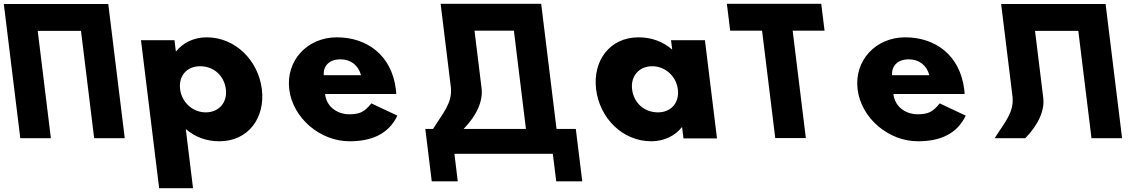

<svg xmlns="http://www.w3.org/2000/svg" viewBox="-31 -723 5939 1003"><path d="M166 -561.9H392.1L460.9 -0.9H620.7L534.6 -702.1H374.8H148.7H-11.1L75 -0.9H234.8Z M1336.9 -257C1318.5 -407 1198.7 -528 1048.7 -528C978.7 -528 922.5 -497 889.6 -455H887.6L880.5 -513H705.5L800.4 260H977.4L939.5 -49C986.5 -8 1046.3 15 1115.3 15C1265.3 15 1355.4 -107 1336.9 -257ZM1148.9 -257C1157.7 -186 1110.8 -136 1043.8 -136C977.8 -136 918.7 -186 909.9 -257C901.3 -327 945.2 -377 1014.2 -377C1086.2 -377 1140.3 -327 1148.9 -257Z M2039 -232C2039.3 -238 2037.9 -249 2037.1 -256C2015 -436 1884.7 -528 1728.7 -528C1573.7 -528 1461.6 -406 1480.1 -256C1498.4 -107 1640.3 15 1795.3 15C1909.3 15 1998.8 -22 2044.9 -119L1909 -183C1871.7 -137 1848 -126 1791 -126C1746 -126 1676.7 -153 1667 -232ZM1660 -330C1657.2 -377 1686.8 -413 1747.8 -413C1799.8 -413 1840.4 -384 1855 -330Z M2484.3 -265.4 2447.8 -562.9H2653.5L2716.5 -49.5H2391C2458.9 -119.2 2494.5 -196.6 2484.3 -265.4ZM2977 -49.5H2876.3L2796.1 -703.2H2270.8L2324.5 -265.4C2332 -183.8 2283.7 -133.7 2231.2 -49.5H2190.8L2224.4 224.2H2360.4L2342.8 80.5H2857L2874.7 224.2H3010.7Z M3083.1 -256C3101.5 -106 3221.3 15 3371.3 15C3441.3 15 3497.5 -16 3530.4 -58H3532.4L3539.5 0H3714.5L3651.5 -513H3474.5L3480.5 -464C3433.5 -505 3373.7 -528 3304.7 -528C3154.7 -528 3064.6 -406 3083.1 -256ZM3271.1 -256C3262.3 -327 3309.2 -377 3376.2 -377C3442.2 -377 3501.3 -327 3510.1 -256C3518.7 -186 3474.8 -136 3405.8 -136C3333.8 -136 3279.7 -186 3271.1 -256Z M3783.4 -562.9H3950L4018.9 -1.9H4178.7L4109.8 -562.9H4276.4L4259.2 -703.1H3766.2Z M5008 -232C5008.3 -238 5006.9 -249 5006.1 -256C4984 -436 4853.7 -528 4697.7 -528C4542.7 -528 4430.6 -406 4449.1 -256C4467.4 -107 4609.3 15 4764.3 15C4878.3 15 4967.8 -22 5013.9 -119L4878 -183C4840.7 -137 4817 -126 4760 -126C4715 -126 4645.7 -153 4636 -232ZM4629 -330C4626.2 -377 4655.8 -413 4716.8 -413C4768.8 -413 4809.4 -384 4824 -330Z M5418.4 -215.9 5375.9 -561.9H5602L5670.9 -0.9H5830.7L5744.6 -702.1H5584.8H5358.7H5198.9L5258.6 -215.9C5266 -134.3 5217.7 -85 5165.1 -0.9H5324.9C5392.9 -70.6 5428.5 -147.1 5418.4 -215.9Z"/></svg>

Font: Hussar
Style: BdOpOblOne
Weight: 700
Foundry: Cannot Into Space Fonts
Version: Version 2.00